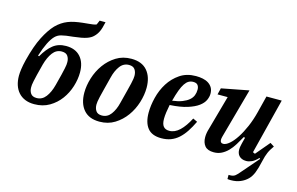

<svg xmlns="http://www.w3.org/2000/svg" viewBox="-111 -1044 2352 1518"><g transform="rotate(15 1065.0 -285.0)"><path d="M206 12Q163 12 130.5 -1.5Q98 -15 76 -40Q54 -65 43 -99Q32 -133 32 -175Q32 -197 36.5 -229.5Q41 -262 52 -307Q83 -429 121 -503.5Q159 -578 200 -621Q222 -643 244.5 -658Q267 -673 292 -683Q317 -693 346 -699Q375 -705 411 -709Q442 -712 461.5 -714Q481 -716 492.5 -717.5Q504 -719 510 -721Q516 -723 521 -725L536 -760H584Q573 -707 560 -680Q547 -653 527 -634Q509 -615 474 -603Q439 -591 368 -583Q335 -580 311.5 -576.5Q288 -573 271.5 -568.5Q255 -564 243.5 -557Q232 -550 222 -540Q177 -494 137 -367L146 -364Q183 -429 226 -463.5Q269 -498 332 -498Q409 -498 450.5 -451.5Q492 -405 492 -324Q492 -268 473.5 -208.5Q455 -149 419 -100Q383 -51 329.5 -19.5Q276 12 206 12ZM212 -40Q257 -40 286.5 -78.5Q316 -117 332 -179Q347 -235 355 -269Q363 -303 367.5 -323.5Q372 -344 373 -355Q374 -366 374 -377Q374 -405 360 -426Q346 -447 311 -447Q266 -447 237 -408.5Q208 -370 191 -308Q176 -252 168 -218Q160 -184 155.5 -163.5Q151 -143 150 -132Q149 -121 149 -110Q149 -81 163.5 -60.5Q178 -40 212 -40Z M746 -40Q791 -40 819.5 -78Q848 -116 862 -174Q878 -237 888.5 -277.5Q899 -318 905 -344Q911 -370 913 -384.5Q915 -399 915 -409Q915 -440 900.5 -461Q886 -482 852 -482Q807 -482 778.5 -444Q750 -406 736 -348Q720 -285 709.5 -244.5Q699 -204 693 -178Q687 -152 685 -137.5Q683 -123 683 -113Q683 -82 697.5 -61Q712 -40 746 -40ZM740 12Q654 12 610 -39.5Q566 -91 566 -179Q566 -237 585.5 -300Q605 -363 642.5 -415Q680 -467 734 -500.5Q788 -534 858 -534Q944 -534 988 -482.5Q1032 -431 1032 -343Q1032 -285 1012.5 -222Q993 -159 955.5 -107Q918 -55 864 -21.5Q810 12 740 12Z M1246 12Q1169 12 1133.5 -32.5Q1098 -77 1098 -158Q1098 -216 1114.5 -282.5Q1131 -349 1166 -404.5Q1201 -460 1255.5 -497Q1310 -534 1386 -534Q1416 -534 1442.5 -528.5Q1469 -523 1489 -510Q1509 -497 1520.5 -477Q1532 -457 1532 -428Q1532 -403 1519.5 -375.5Q1507 -348 1475 -324Q1443 -300 1386.5 -282Q1330 -264 1243 -259Q1236 -225 1232 -195Q1228 -165 1228 -142Q1228 -100 1244 -80.5Q1260 -61 1292 -61Q1337 -61 1376.5 -98.5Q1416 -136 1451 -204L1487 -187Q1464 -139 1439.5 -102Q1415 -65 1386.5 -39.5Q1358 -14 1323.5 -1Q1289 12 1246 12ZM1253 -297Q1301 -303 1334 -316Q1367 -329 1387.5 -346.5Q1408 -364 1416.5 -386Q1425 -408 1425 -433Q1425 -456 1414 -470Q1403 -484 1377 -484Q1356 -484 1339.5 -474.5Q1323 -465 1308.5 -443.5Q1294 -422 1280.5 -386Q1267 -350 1253 -297Z M1864 190Q1846 190 1836 188V154H1849Q1875 154 1891 141Q1907 128 1927 103L2044 -32L2038 -39Q2011 -10 1987 1Q1963 12 1942 12Q1920 12 1905.5 5.5Q1891 -1 1882 -11Q1873 -21 1869 -34Q1865 -47 1865 -60Q1865 -74 1868 -90Q1871 -106 1874 -117L1886 -163L1875 -166Q1855 -130 1835 -97.5Q1815 -65 1791.5 -41Q1768 -17 1739.5 -2.5Q1711 12 1676 12Q1625 12 1602.5 -15Q1580 -42 1580 -87Q1580 -120 1592 -158L1670 -438H1587L1600 -491L1823 -534L1710 -125Q1706 -110 1706 -99Q1706 -72 1731 -72Q1753 -72 1781 -96Q1809 -120 1836.5 -162Q1864 -204 1889 -261.5Q1914 -319 1931 -387L1965 -522H2090L1976 -69L1994 -61L2091 -176L2124 -155Q2113 -139 2104 -124.5Q2095 -110 2088 -94Q2081 -78 2075.5 -60Q2070 -42 2065 -19Q2051 44 2036.5 79.5Q2022 115 2000 137Q1976 161 1942 175.5Q1908 190 1864 190Z"/></g></svg>

Font: IBM Plex Serif SemiBold
Style: Italic
Weight: 600
Italic angle: -14°
Designer: Mike Abbink, Paul van der Laan, Pieter van Rosmalen
Foundry: Bold Monday
Version: Version 2.5